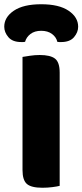

<svg xmlns="http://www.w3.org/2000/svg" viewBox="-41 -876 388 904"><path d="M159 8Q106 8 85.5 -10Q65 -28 65 -75V-608Q77 -610 100 -613.5Q123 -617 146 -617Q196 -617 218 -600Q240 -583 240 -534V-1Q229 2 206 5Q183 8 159 8ZM153 -731Q122 -731 102.5 -716Q83 -701 77 -679Q72 -678 68 -678Q64 -678 59 -678Q18 -678 -1.5 -701Q-21 -724 -21 -750Q-21 -795 24 -825.5Q69 -856 153 -856Q237 -856 282 -825.5Q327 -795 327 -750Q327 -724 307.5 -701Q288 -678 247 -678Q242 -678 238 -678Q234 -678 229 -679Q224 -701 204 -716Q184 -731 153 -731Z"/></svg>

Font: Baloo Paaji 2 ExtraBold
Style: Regular
Weight: 800
Designer: Shuchita Grover, Noopur Datye and Ek Type
Foundry: Ek Type
Version: Version 1.640;hotconv 1.0.111;makeotfexe 2.5.65597; ttfautoh